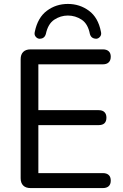

<svg xmlns="http://www.w3.org/2000/svg" viewBox="-20 -956 626 976"><path d="M135 0Q111 0 98 -13Q85 -26 85 -50V-655Q85 -679 98 -692Q111 -705 135 -705H503Q522 -705 532.5 -695.5Q543 -686 543 -668Q543 -649 532.5 -639Q522 -629 503 -629H175V-396H482Q501 -396 511 -386Q521 -376 521 -358Q521 -339 511 -329.5Q501 -320 482 -320H175V-76H503Q522 -76 532.5 -66.5Q543 -57 543 -38Q543 -19 532.5 -9.5Q522 0 503 0ZM180 -759Q169 -760 161 -770Q153 -780 157 -795Q172 -867 218.5 -901.5Q265 -936 325 -936Q385 -936 432 -901.5Q479 -867 493 -795Q497 -780 489 -770Q481 -760 470 -759Q461 -759 454 -762Q447 -765 443 -770.5Q439 -776 437 -783Q427 -835 395 -856Q363 -877 325 -877Q288 -877 256 -856Q224 -835 213 -783Q211 -776 207 -770.5Q203 -765 196.5 -762Q190 -759 180 -759Z"/></svg>

Font: Nunito ExtraLight Medium
Style: Regular
Weight: 500
Version: Version 3.602